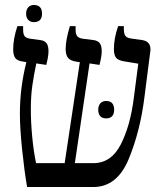

<svg xmlns="http://www.w3.org/2000/svg" viewBox="-20 -752 654 772"><path d="M585 -554Q585 -547 584 -543L561 -363Q544 -225 497.5 -112.5Q451 0 355 0H89Q78 -63 69 -150Q60 -237 60 -295Q60 -400 86 -502L75 -504Q50 -507 41.5 -518.5Q33 -530 33 -554Q33 -596 50 -647H73V-632Q73 -613 80 -605.5Q87 -598 104 -596L141 -591Q159 -589 167 -578.5Q175 -568 175 -546Q175 -525 166 -491L126 -497Q116 -450 110 -408Q104 -366 104 -311Q104 -260 109.5 -202Q115 -144 125 -96H240L301 -502L287 -504Q262 -508 253 -520Q244 -532 244 -555Q244 -591 261 -647H284V-632Q284 -614 291 -606Q298 -598 315 -596L355 -591Q373 -589 381 -578.5Q389 -568 389 -546Q389 -525 380 -491L340 -497L281 -96H355Q427 -96 465.5 -171Q504 -246 518 -358L536 -496L481 -505Q455 -509 446.5 -520Q438 -531 438 -555Q438 -598 455 -647H478V-635Q478 -616 484.5 -607.5Q491 -599 508 -597L551 -591Q585 -586 585 -554ZM407 -346Q423 -346 431 -337Q439 -328 439 -311Q439 -294 431 -285Q423 -276 407 -276Q391 -276 383 -285Q375 -294 375 -311Q375 -327 383.5 -336.5Q392 -346 407 -346ZM85 -697Q85 -713 93.5 -722.5Q102 -732 116 -732Q149 -732 149 -697Q149 -663 116 -663Q102 -663 93.5 -672Q85 -681 85 -697Z"/></svg>

Font: Noto Serif Hebrew Narrow
Style: Regular
Weight: 400
Width: 4
Designer: Monotype Design Team
Foundry: Monotype Imaging Inc.
Version: Version 1.000